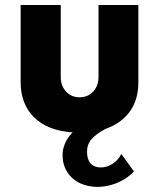

<svg xmlns="http://www.w3.org/2000/svg" viewBox="-20 -520 636 767"><path d="M532.7 -191.4Q532.7 -86.9 456.1 -32.7Q432.6 -16.1 401.4 -4.9Q364.3 14.6 345.9 35.6Q327.6 56.6 327.6 86.4Q327.6 116.7 342 132.8Q356.4 148.9 382.3 148.9Q406.7 148.9 429 134.8Q451.2 120.6 464.8 95.2L515.1 165Q484.4 196.8 442.1 212.9Q399.9 229 356.4 226.1Q297.4 221.2 263.7 186.3Q230 151.4 230 100.1Q230 50.3 270 8.8Q170.9 2.4 116.7 -50.8Q62.5 -104 62.5 -191.4V-500H222.7V-212.4Q222.7 -177.2 243.9 -154.3Q265.1 -131.3 297.4 -131.3Q330.6 -131.3 352.1 -154.1Q373.5 -176.8 373.5 -212.4V-500H532.7Z"/></svg>

Font: Now Alt
Style: Bold
Weight: 700
Designer: Alfredo Marco Pradil
Foundry: Alfredo Marco Pradil
Version: Version 1.002;PS 001.002;hotconv 1.0.88;makeotf.lib2.5.64775